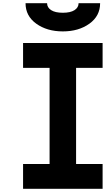

<svg xmlns="http://www.w3.org/2000/svg" viewBox="-20 -1187 707 1207"><path d="M474 -1166.7H609.4Q609.4 -1086.6 542 -1038.1Q474.6 -989.6 375 -989.6Q275.4 -989.6 208 -1038.1Q140.6 -1086.6 140.6 -1166.7H276Q276 -1140 301.4 -1123.4Q326.8 -1106.8 375 -1106.8Q423.2 -1106.8 448.6 -1123.4Q474 -1140 474 -1166.7ZM625 -916.7V-760.4H458.3V-156.2H625V0H125V-156.2H291.7V-760.4H125V-916.7Z"/></svg>

Font: Monoid
Style: Bold
Weight: 700
Width: 4
Designer: Andreas Larsen (@larsenwork)
Version: Version 0.61